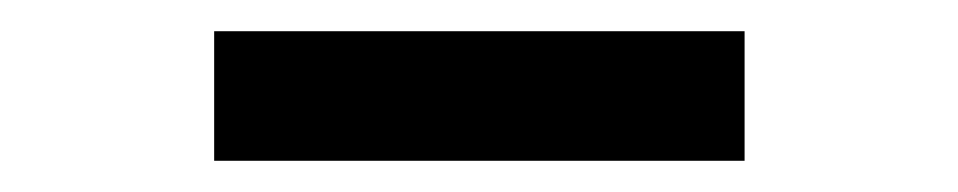

<svg xmlns="http://www.w3.org/2000/svg" viewBox="-20 -727 614 123"><path d="M457 -624H117.2V-707H457Z"/></svg>

Font: Pretendard Std ExtraBold
Style: Regular
Weight: 800
Designer: Base glyphs from Inter by Rasmus Andersson; Hangeul glyphs from Noto Sans CJK(Source Han Sans) by Jang Soo-young and Kan
Foundry: Kil Hyung-jin
Version: Version 1.309